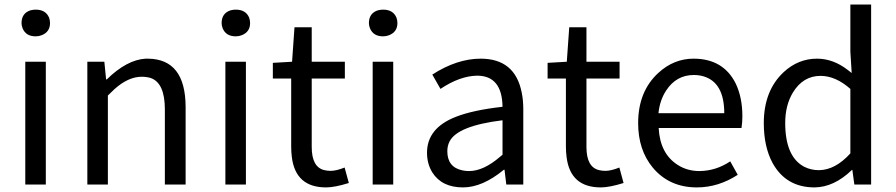

<svg xmlns="http://www.w3.org/2000/svg" viewBox="-20 -816 3964 849"><path d="M91.8 0V-543H182.6V0ZM137.7 -655.3Q94.7 -655.3 80.1 -690.4Q75.2 -702.1 75.2 -713.9Q75.2 -757.8 115.2 -770.5Q127 -773.4 137.7 -773.4Q182.6 -773.4 197.3 -737.3Q201.2 -725.6 201.2 -713.9Q201.2 -674.8 164.1 -660.2Q151.4 -655.3 137.7 -655.3Z M366.2 0V-543H441.4L449.2 -464.8H452.1Q541 -551.8 624 -556.6Q629.9 -556.6 634.8 -556.6Q799.8 -554.7 800.8 -343.8V0H709V-332Q709 -448.2 647.5 -470.7Q628.9 -476.6 606.4 -476.6Q547.9 -476.6 487.3 -422.9Q473.6 -410.2 457 -393.6V0Z M976.6 0V-543H1067.4V0ZM1022.5 -655.3Q979.5 -655.3 964.8 -690.4Q960 -702.1 960 -713.9Q960 -757.8 1000 -770.5Q1011.7 -773.4 1022.5 -773.4Q1067.4 -773.4 1082 -737.3Q1085.9 -725.6 1085.9 -713.9Q1085.9 -674.8 1048.8 -660.2Q1036.1 -655.3 1022.5 -655.3Z M1421.9 12.7Q1287.1 12.7 1270.5 -121.1Q1267.6 -143.6 1267.6 -168V-468.8H1186.5V-538.1L1271.5 -543L1282.2 -695.3H1358.4V-543H1504.9V-468.8H1358.4V-166Q1358.4 -76.2 1415 -63.5Q1427.7 -60.5 1442.4 -60.5Q1466.8 -60.5 1503.9 -75.2L1522.5 -6.8Q1460 12.7 1421.9 12.7Z M1627.9 0V-543H1718.8V0ZM1673.8 -655.3Q1630.9 -655.3 1616.2 -690.4Q1611.3 -702.1 1611.3 -713.9Q1611.3 -757.8 1651.4 -770.5Q1663.1 -773.4 1673.8 -773.4Q1718.8 -773.4 1733.4 -737.3Q1737.3 -725.6 1737.3 -713.9Q1737.3 -674.8 1700.2 -660.2Q1687.5 -655.3 1673.8 -655.3Z M2027.3 12.7Q1933.6 12.7 1891.6 -53.7Q1868.2 -91.8 1868.2 -140.6Q1868.2 -249 1994.1 -298.8Q2070.3 -329.1 2202.1 -343.8Q2200.2 -480.5 2090.8 -481.4Q2013.7 -480.5 1927.7 -422.9L1891.6 -486.3Q2001 -556.6 2105.5 -556.6Q2257.8 -556.6 2287.1 -406.2Q2293.9 -373 2293.9 -334V0H2218.8L2210.9 -65.4H2208Q2113.3 12.7 2027.3 12.7ZM2053.7 -59.6Q2118.2 -59.6 2191.4 -123Q2197.3 -127.9 2202.1 -131.8V-284.2Q2002.9 -259.8 1967.8 -190.4Q1958 -170.9 1958 -147.5Q1958 -76.2 2025.4 -62.5Q2039.1 -59.6 2053.7 -59.6Z M2636.7 12.7Q2502 12.7 2485.4 -121.1Q2482.4 -143.6 2482.4 -168V-468.8H2401.4V-538.1L2486.3 -543L2497.1 -695.3H2573.2V-543H2719.7V-468.8H2573.2V-166Q2573.2 -76.2 2629.9 -63.5Q2642.6 -60.5 2657.2 -60.5Q2681.6 -60.5 2718.8 -75.2L2737.3 -6.8Q2674.8 12.7 2636.7 12.7Z M3061.5 12.7Q2939.5 12.7 2866.2 -75.2Q2801.8 -153.3 2801.8 -271.5Q2801.8 -412.1 2891.6 -494.1Q2960 -556.6 3046.9 -556.6Q3178.7 -556.6 3233.4 -446.3Q3262.7 -384.8 3262.7 -301.8Q3262.7 -275.4 3258.8 -250H2892.6Q2898.4 -136.7 2976.6 -86.9Q3018.6 -59.6 3073.2 -59.6Q3146.5 -60.5 3209 -102.5L3242.2 -43Q3156.2 12.7 3061.5 12.7ZM2891.6 -315.4H3182.6Q3182.6 -451.2 3090.8 -478.5Q3070.3 -484.4 3047.9 -484.4Q2970.7 -484.4 2925.8 -416Q2897.5 -373 2891.6 -315.4Z M3582 12.7Q3456.1 12.7 3396.5 -94.7Q3357.4 -167 3357.4 -271.5Q3357.4 -415 3445.3 -497.1Q3509.8 -556.6 3592.8 -556.6Q3664.1 -556.6 3728.5 -506.8Q3737.3 -500 3746.1 -493.2L3740.2 -586.9V-795.9H3832V0H3757.8L3749 -64.5H3747.1Q3668 11.7 3582 12.7ZM3601.6 -63.5Q3673.8 -64.5 3740.2 -137.7V-422.9Q3674.8 -480.5 3608.4 -480.5Q3531.2 -480.5 3486.3 -407.2Q3452.1 -350.6 3452.1 -272.5Q3452.1 -122.1 3537.1 -78.1Q3566.4 -63.5 3601.6 -63.5Z"/></svg>

Font: Taipei Sans TC Beta
Style: Regular
Weight: 400
Designer: JT Foundry
Foundry: JT Foundry
Version: Version 1.000